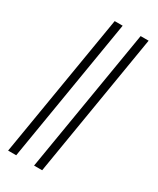

<svg xmlns="http://www.w3.org/2000/svg" viewBox="-190 -795 702 854"><g transform="rotate(30 161.5 -368.0)"><path d="M173.3 -735.8 51.3 0H9.8L132.3 -735.8ZM306.6 -735.8 184.6 0H143.1L265.6 -735.8Z"/></g></svg>

Font: Inter 18pt ExtraLight
Style: Italic
Weight: 250
Italic angle: -9.3988°
Designer: Rasmus Andersson
Foundry: rsms
Version: Version 4.001;git-66647c0bb